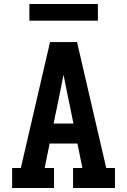

<svg xmlns="http://www.w3.org/2000/svg" viewBox="-20 -947 640 967"><path d="M41 0V-101H85L232 -735H368L515 -101H559V0H348V-101H395L370 -224H230L205 -101H252V0ZM350 -325 316 -490Q312 -510 308 -530.5Q304 -551 300 -571Q296 -551 292 -530.5Q288 -510 284 -490L250 -325ZM128 -843V-927H473V-843Z"/></svg>

Font: Iosevka HT Extended
Style: Bold
Weight: 700
Width: 7
Monospace: yes
Designer: Belleve Invis
Foundry: Belleve Invis
Version: Version 32.3.0; ttfautohint (v1.8.4)